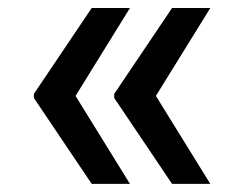

<svg xmlns="http://www.w3.org/2000/svg" viewBox="-20 -534 609 476"><path d="M302.2 -514.2 167.3 -296.2 302.2 -78.1H207.4L63.9 -291.2V-301.1L207.4 -514.2ZM501.4 -514.2 366.5 -296.2 501.4 -78.1H406.6L263.1 -291.2V-301.1L406.6 -514.2Z"/></svg>

Font: TID UI Medium
Style: Regular
Weight: 500
Designer: The TID Project Authors
Foundry: Bakken & Bæck
Version: Version 1.001;hotconv 1.0.109;makeotfexe 2.5.65596